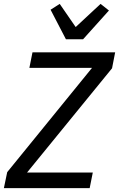

<svg xmlns="http://www.w3.org/2000/svg" viewBox="-34 -967 612 987"><path d="M427 0H-14L3 -82L439 -618H117L133 -698H558L542 -616L105 -80H443ZM305 -765 226 -917 273 -947 355 -828 483 -947 526 -913 393 -765Z"/></svg>

Font: IBM Plex Sans Cond Text
Style: Italic
Weight: 450
Width: 3
Italic angle: -11°
Designer: Mike Abbink, Paul van der Laan, Pieter van Rosmalen
Foundry: Bold Monday
Version: Version 1.3